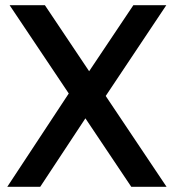

<svg xmlns="http://www.w3.org/2000/svg" viewBox="-20 -720 670 740"><path d="M17 -700H153L622 0H486ZM263 -387 362 -344 135 0H8ZM269 -364 494 -700H621L368 -321Z"/></svg>

Font: Pathway Extreme 72pt SemiBold
Style: Regular
Weight: 600
Designer: Eduardo Rodriguez Tunni
Foundry: Eduardo Rodriguez Tunni
Version: Version 1.001;gftools[0.9.26]